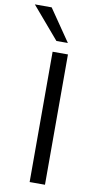

<svg xmlns="http://www.w3.org/2000/svg" viewBox="-151 -980 512 1023"><g transform="rotate(10 105.0 -468.5)"><path d="M0 0ZM88 0V-705H171V0ZM98 -765 -49 -937H42L160 -765Z"/></g></svg>

Font: Winston
Style: Regular
Weight: 400
Designer: Original fonts by Vernon Adams / Changes by Cristiano Sobral
Foundry: Original fonts by Vernon Adams / Changes by Cristiano Sobral
Version: Version 2.503;July 17, 2020;FontCreator 13.0.0.2655 64-bit